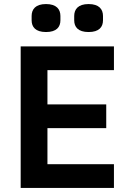

<svg xmlns="http://www.w3.org/2000/svg" viewBox="-20 -927 640 947"><path d="M207 -769C259 -769 278 -794 278 -827V-848C278 -881 259 -907 207 -907C155 -907 136 -881 136 -848V-827C136 -794 155 -769 207 -769ZM417 -769C469 -769 488 -794 488 -827V-848C488 -881 469 -907 417 -907C365 -907 346 -881 346 -848V-827C346 -794 365 -769 417 -769ZM542 0V-117H214V-295H504V-412H214V-581H542V-698H82V0Z"/></svg>

Font: IBM Plex Devanagari Medium
Style: Regular
Weight: 600
Designer: Mike Abbink, Paul van der Laan, Pieter van Rosmalen, Erin McLaughlin
Foundry: Bold Monday
Version: Version 1.0